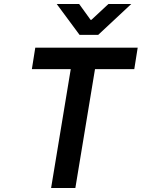

<svg xmlns="http://www.w3.org/2000/svg" viewBox="-20 -938 707 958"><path d="M650 -593H454L356 0H235L333 -593H139L156 -700H667ZM375 -918 432 -839H436L521 -918H635L470 -764H377L263 -918Z"/></svg>

Font: Be Vietnam SemiBold
Style: Italic
Weight: 600
Italic angle: -9.556°
Designer: Gabriel Lam
Foundry: TypeRant
Version: Version 3.000